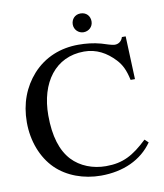

<svg xmlns="http://www.w3.org/2000/svg" viewBox="-92 -909 850 997"><g transform="rotate(-10 333.5 -410.0)"><path d="M450 -784C450 -812 431 -834 400 -834C370 -834 351 -811 351 -784C351 -757 373 -735 400 -735C427 -735 450 -755 450 -784ZM614 -131C539 -60 484 -30 394 -30C325 -30 260 -55 216 -102C169 -153 144 -231 144 -341C144 -514 233 -636 384 -636C449 -636 501 -607 545 -560C570 -533 585 -504 597 -449H620L611 -676H591C585 -655 568 -643 549 -643C532 -643 501 -655 480 -661C440 -672 400 -676 361 -676C268 -676 182 -643 118 -572C61 -508 28 -425 28 -325C28 -226 63 -135 124 -75C182 -18 269 14 360 14C478 14 575 -30 633 -113Z"/></g></svg>

Font: STIXGeneral
Style: Regular
Weight: 400
Designer: MicroPress Inc., with final additions and corrections provided by Coen Hoffman, Elsevier (retired)
Version: Version 1.1.0